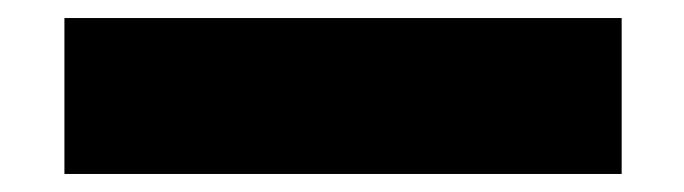

<svg xmlns="http://www.w3.org/2000/svg" viewBox="-20 -483 762 214"><path d="M51.8 -289.1V-462.9H672.9V-289.1Z"/></svg>

Font: GenEi M Gothic v2 Black
Style: Regular
Weight: 900
Version: Version 2.0